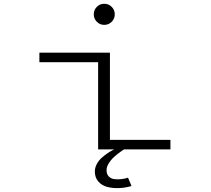

<svg xmlns="http://www.w3.org/2000/svg" viewBox="-20 -772 1090 992"><path d="M518.5 -643.5Q496 -643.5 480.2 -659.5Q464.5 -675.5 464.5 -698Q464.5 -720.5 480.2 -736.5Q496 -752.5 518.5 -752.5Q541.5 -752.5 557.2 -736.5Q573 -720.5 573 -698Q573 -675.5 557.2 -659.5Q541.5 -643.5 518.5 -643.5ZM548 -49.5H860.5V0H621Q617.5 2 611.2 6Q605 10 589.5 22Q574 34 562 46Q550 58 540.2 74.8Q530.5 91.5 530.5 107Q530.5 128.5 542.5 140.2Q554.5 152 573.2 153.8Q592 155.5 609 153.2Q626 151 641.5 146L659.5 189Q628 198.5 595.2 199.8Q562.5 201 534.2 193.8Q506 186.5 488 165.8Q470 145 470 114Q470 94.5 480.2 75.5Q490.5 56.5 505.2 43.5Q520 30.5 534.8 20.2Q549.5 10 560 5L570 0H487V-450.5H183.5V-500H548Z"/></svg>

Font: League Mono Extended UltraLight
Style: Regular
Weight: 200
Width: 9
Designer: Tyler Finck
Foundry: The League of Moveable Type / Tyler Finck
Version: Version 2.210